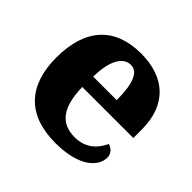

<svg xmlns="http://www.w3.org/2000/svg" viewBox="-140 -703 867 867"><g transform="rotate(45 293.0 -270.0)"><path d="M314 10C467 10 527 -54 527 -110C527 -134 510 -151 488 -158C465 -108 425 -70 357 -70C269 -70 224 -126 221 -255H547V-309C547 -467 454 -550 302 -550C137 -550 44 -453 44 -266C44 -91 133 10 314 10ZM373 -323H223C224 -426 257 -481 306 -481C353 -481 373 -423 373 -323Z"/></g></svg>

Font: Noto Serif Malayalam ExtraBold
Style: Regular
Weight: 800
Designer: Indian type Foundry, Jelle Bosma, Monotype Design Team
Foundry: Monotype Imaging Inc.
Version: Version 2.104